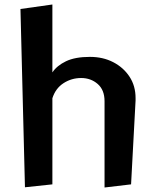

<svg xmlns="http://www.w3.org/2000/svg" viewBox="-20 -820 692 854"><path d="M445 14V-370Q445 -420 414.5 -446.5Q384 -473 341 -473Q298 -473 262.5 -450Q227 -427 213 -383V0L91 13L71 -780L213 -800V-498Q233 -528 273.5 -547.5Q314 -567 380 -567Q438 -567 483.5 -543.5Q529 -520 556 -479Q583 -438 583 -384V-373L563 0Z"/></svg>

Font: RocknRoll One
Style: Regular
Weight: 400
Designer: Fontworks Inc.
Foundry: Fontworks Inc.
Version: Version 1.100